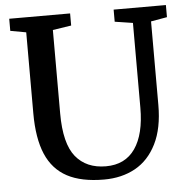

<svg xmlns="http://www.w3.org/2000/svg" viewBox="-53 -795 842 856"><g transform="rotate(-5 368.0 -367.5)"><path d="M89.8 -676.3 19.5 -689V-743.2H292V-689L209 -676.3V-302.7Q209 -168 256.8 -109.1Q304.7 -50.3 392.1 -50.3Q478.5 -50.3 522.9 -114.5Q567.4 -178.7 567.4 -297.4V-676.3L486.8 -689V-743.2H720.7V-689L648.4 -676.3V-302.2Q648.4 -198.2 613.8 -128.7Q579.1 -59.1 518.6 -25.6Q458 7.8 378.9 7.8Q277.3 7.8 213.9 -26.1Q150.4 -60.1 120.1 -130.9Q89.8 -201.7 89.8 -314Z"/></g></svg>

Font: Merriweather
Style: Regular
Weight: 400
Designer: Eben Sorkin
Foundry: Eben Sorkin
Version: Version 1.584; ttfautohint (v1.6)